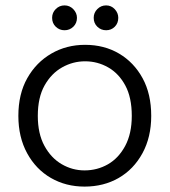

<svg xmlns="http://www.w3.org/2000/svg" viewBox="-20 -679 629 711"><path d="M293 12Q224 12 168.5 -20Q113 -52 80.5 -111.5Q48 -171 48 -250Q48 -331 81 -389.5Q114 -448 170 -480.5Q226 -513 295 -513Q366 -513 421 -480.5Q476 -448 508 -389.5Q540 -331 540 -250Q540 -171 507.5 -111.5Q475 -52 419.5 -20Q364 12 293 12ZM293 -48Q340 -48 379.5 -70.5Q419 -93 443.5 -138.5Q468 -184 468 -250Q468 -318 444 -362.5Q420 -407 380.5 -429.5Q341 -452 295 -452Q250 -452 210 -429.5Q170 -407 145 -362.5Q120 -318 120 -250Q120 -184 144.5 -139Q169 -94 208.5 -71Q248 -48 293 -48ZM219 -567Q200 -567 186.5 -580Q173 -593 173 -613Q173 -632 186.5 -645.5Q200 -659 219 -659Q238 -659 251.5 -645Q265 -631 265 -613Q265 -593 251.5 -580Q238 -567 219 -567ZM373 -567Q354 -567 340.5 -580Q327 -593 327 -613Q327 -632 340.5 -645.5Q354 -659 373 -659Q392 -659 405 -645Q418 -631 418 -613Q418 -593 405 -580Q392 -567 373 -567Z"/></svg>

Font: DM Sans 18pt Light
Style: Regular
Weight: 300
Designer: Colophon Foundry, Jonny Pinhorn
Foundry: Colophon Foundry
Version: Version 4.004;gftools[0.9.30]